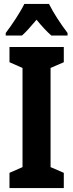

<svg xmlns="http://www.w3.org/2000/svg" viewBox="-20 -952 371 972"><path d="M228 -932H103C86 -895 39 -824 9 -785V-772H91C111 -789 136 -818 165 -852C193 -818 218 -791 240 -772H322V-785C284 -835 250 -888 228 -932ZM303 0V-77L236 -106V-608L303 -637V-714H28V-637L94 -608V-106L28 -77V0Z"/></svg>

Font: Noto Sans Oriya ExtCond Bold
Style: Bold
Weight: 700
Width: 2
Designer: Amélie Bonet and Sol Matas
Foundry: Google LLC
Version: Version 2.006